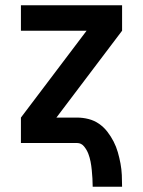

<svg xmlns="http://www.w3.org/2000/svg" viewBox="-20 -540 540 725"><path d="M330 165Q330 149 329 133.5Q328 118 326.5 102Q325 86 322 70.5Q319 55 313.5 40.5Q308 26 297.5 13Q287 0 271 0H59V-96L307 -424H59V-520H441V-424L193 -96H271Q293 -96 314.5 -90.5Q336 -85 354 -72.5Q372 -60 385.5 -42.5Q399 -25 409 -5.5Q419 14 425 35Q431 56 435 77.5Q439 99 440 121Q441 143 441 165Z"/></svg>

Font: Iosevka SS08 Regular
Style: Bold
Weight: 700
Monospace: yes
Designer: Belleve Invis
Foundry: Belleve Invis
Version: Version 16.3.4; ttfautohint (v1.8.4)